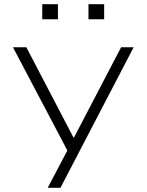

<svg xmlns="http://www.w3.org/2000/svg" viewBox="-20 -718 702 918"><path d="M208 180 316 -25V28L42 -492H106L331 -61H334L559 -492H619L269 180ZM403 -626V-698H478V-626ZM182 -626V-698H257V-626Z"/></svg>

Font: Nunito Sans 7pt Expanded ExtraLight
Style: Regular
Weight: 250
Width: 7
Designer: Vernon Adams
Foundry: Vernon Adams
Version: Version 3.101;gftools[0.9.27]